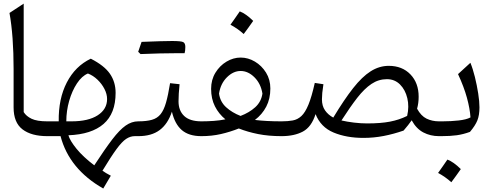

<svg xmlns="http://www.w3.org/2000/svg" viewBox="-20 -763 2774 1076"><path d="M112.8 -742.7V-134.8Q127 -111.8 157 -97.4Q187 -83 245.1 -83H245.6V0H245.1Q155.8 0 106 -38.1Q56.2 -76.2 56.2 -161.1V-376.5Q56.2 -561.5 33.2 -690.4Z M488.8 -434.1Q564.5 -395.5 596.2 -349.4Q627.9 -303.2 627.9 -242.7Q627.9 -127 560.5 -68.4Q493.2 -9.8 363.3 -4.9Q372.1 25.4 408.9 70.8Q445.8 116.2 508.3 163.6Q567.9 72.3 609.1 18.3Q650.4 -35.6 684.3 -59.3Q718.3 -83 754.4 -83H754.9V0H735.4Q710.4 0 687 15.4Q663.6 30.8 632.8 72.8Q602.1 114.7 554.2 193.8Q563 200.2 575.4 207.5Q587.9 214.8 601.1 221.7L558.6 293.5Q367.7 184.6 319.3 0H245.6Q230 0 230 -31.7V-51.3Q230 -83 245.6 -83H309.1Q307.1 -209.5 354.5 -301Q401.9 -392.6 488.8 -434.1ZM472.7 -351.1Q439 -337.4 411.4 -295.7Q383.8 -253.9 367.7 -197.8Q351.6 -141.6 351.6 -83H381.3Q475.1 -83 527.6 -116.9Q580.1 -150.9 580.1 -208Q580.1 -235.8 565.4 -264.4Q550.8 -293 526.4 -316.4Q502 -339.8 472.7 -351.1Z M964.4 -464.8Q884.8 -464.8 767.6 -460L754.4 -472.7Q766.1 -507.8 773.4 -528.3Q894 -533.2 944.8 -533.2Q995.6 -533.2 1007.1 -526.9Q1018.6 -520.5 1018.6 -499.8Q1018.6 -479 1014.6 -464.8ZM754.9 0Q739.3 0 739.3 -31.7V-51.3Q739.3 -83 754.9 -83Q801.3 -83 831.3 -91.6Q861.3 -100.1 879.9 -123Q898.4 -146 910.4 -188Q922.4 -230 933.1 -296.9L986.3 -291Q980.5 -234.9 980.5 -194.8Q980.5 -143.1 1012.2 -113Q1043.9 -83 1108.4 -83H1108.9V0H1108.4Q1038.6 0 999 -33.9Q959.5 -67.9 943.4 -137.2Q920.9 -68.8 875.2 -34.4Q829.6 0 754.9 0Z M1328.6 -440.4Q1370.6 -440.4 1408.7 -417.7Q1446.8 -395 1470.9 -356Q1495.1 -316.9 1495.1 -267.1Q1495.1 -209.5 1472.2 -165.5Q1449.2 -121.6 1408.7 -90.8Q1471.2 -83 1557.6 -83H1558.1V0H1557.6Q1485.4 0 1426.5 -11.7Q1367.7 -23.4 1318.4 -43Q1269 -23.4 1217.8 -11.7Q1166.5 0 1108.9 0Q1093.3 0 1093.3 -31.7V-51.3Q1093.3 -83 1108.9 -83Q1142.6 -83 1177.2 -85.4Q1211.9 -87.9 1243.2 -94.2Q1206.1 -124.5 1184.6 -167Q1163.1 -209.5 1163.1 -265.1Q1163.1 -315.9 1187.3 -355.5Q1211.4 -395 1249.5 -417.7Q1287.6 -440.4 1328.6 -440.4ZM1328.6 -365.2Q1287.1 -365.2 1251.5 -329.6Q1215.8 -293.9 1207.5 -238.3Q1213.9 -192.4 1247.1 -162.1Q1280.3 -131.8 1328.1 -113.3Q1377 -131.8 1410.4 -162.1Q1443.8 -192.4 1450.7 -238.3Q1441.9 -293.9 1406.2 -329.6Q1370.6 -365.2 1328.6 -365.2ZM1323.7 -699.2Q1358.4 -686 1398.9 -646Q1372.6 -607.9 1345.7 -572.3Q1329.1 -587.4 1310.3 -600.6Q1291.5 -613.8 1271.5 -624.5Q1285.2 -643.1 1297.6 -661.4Q1310.1 -679.7 1323.7 -699.2Z M2158.7 -394Q2233.9 -394 2280 -346.2Q2326.2 -298.3 2326.2 -220.7Q2326.2 -185.5 2317.4 -153.8Q2339.4 -113.3 2370.6 -98.1Q2401.9 -83 2440.4 -83H2440.9V0H2440.4Q2392.1 0 2352.5 -20.8Q2313 -41.5 2287.1 -88.9Q2269 -62.5 2241.7 -31.2Q2185.5 -11.7 2130.4 -1Q2075.2 9.8 2016.6 9.8Q1921.4 9.8 1849.4 -20.3Q1777.3 -50.3 1748.5 -123.5Q1725.6 -51.3 1677.2 -25.6Q1628.9 0 1558.1 0Q1542.5 0 1542.5 -31.7V-51.3Q1542.5 -83 1558.1 -83Q1593.3 -83 1620.4 -87.9Q1647.5 -92.8 1668.9 -112.5Q1690.4 -132.3 1708.5 -176.3Q1726.6 -220.2 1744.1 -298.3L1792.5 -291Q1788.1 -263.2 1786.1 -242.7Q1784.2 -222.2 1784.2 -206.5Q1784.2 -169.4 1801.5 -144.5Q1818.8 -119.6 1847.7 -104Q1908.7 -205.1 1959 -269Q2009.3 -333 2057.4 -363.5Q2105.5 -394 2158.7 -394ZM2148.4 -319.3Q2101.6 -319.3 2061.8 -292.7Q2022 -266.1 1981.9 -214.6Q1941.9 -163.1 1893.6 -87.9Q1925.3 -80.6 1963.9 -75.9Q2002.4 -71.3 2037.6 -71.3Q2113.3 -71.3 2165.3 -81.3Q2217.3 -91.3 2261.7 -113.3Q2273.9 -165.5 2262.7 -212.6Q2251.5 -259.8 2221.7 -289.6Q2191.9 -319.3 2148.4 -319.3Z M2487.3 131.3Q2522 144.5 2562.5 184.6Q2536.1 222.7 2509.3 258.3Q2492.7 243.2 2473.9 230Q2455.1 216.8 2435.1 206.1Q2448.7 187.5 2461.2 169.2Q2473.6 150.9 2487.3 131.3ZM2440.9 0Q2425.3 0 2425.3 -31.7V-51.3Q2425.3 -83 2440.9 -83H2459.5Q2507.3 -83 2550.8 -87.9Q2594.2 -92.8 2616.7 -105Q2613.3 -154.8 2596.7 -215.3Q2580.1 -275.9 2546.9 -347.7L2616.2 -411.1Q2629.9 -377.9 2641.4 -331.5Q2652.8 -285.2 2659.9 -239.5Q2667 -193.8 2667 -161.6Q2667 -117.7 2655.3 -88.4Q2643.6 -59.1 2613.8 -23.9Q2576.7 -10.3 2540.3 -5.1Q2503.9 0 2453.1 0Z"/></svg>

Font: Pinar-FD Regular
Style: FD-Regular
Weight: 400
Designer: Amin Abedi
Version: Version 3.000